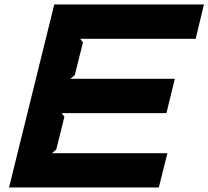

<svg xmlns="http://www.w3.org/2000/svg" viewBox="-20 -830 923 850"><path d="M721.2 -151.9 683.1 0H20L220.2 -810.1H882.8L846.2 -658.2H335L347.2 -642.1L311 -497.1L291 -481H753.9L716.8 -329.1H252.9L265.1 -313L229 -168L210 -151.9Z"/></svg>

Font: Sinkin Sans 700 Bold Italic
Style: Bold Italic
Weight: 700
Italic angle: -112°
Designer: Keith Bates
Foundry: K-Type
Version: Sinkin Sans (version 1.0)  by Keith Bates   •   © 2014   www